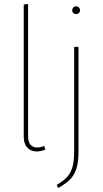

<svg xmlns="http://www.w3.org/2000/svg" viewBox="-20 -756 522 971"><path d="M100 -66V-733L122 -736V-66Q122 -39 134 -24.5Q146 -10 168 -10Q185 -10 203 -18L210 0Q186 10 167 10Q136 10 118 -9.5Q100 -29 100 -66ZM377 11Q377 65 366 98Q355 131 334 152Q313 173 274 195L267 179Q301 159 319 139.5Q337 120 346 90Q355 60 355 10V-519H377ZM385 -704Q385 -696 379.5 -690.5Q374 -685 365 -685Q356 -685 350.5 -690.5Q345 -696 345 -704Q345 -712 350.5 -718Q356 -724 365 -724Q374 -724 379.5 -718Q385 -712 385 -704Z"/></svg>

Font: Fira Sans Condensed Thin
Style: Regular
Weight: 250
Width: 3
Designer: Carrois Corporate & Edenspiekermann AG
Foundry: Carrois Corporate GbR & Edenspiekermann AG
Version: Version 4.203